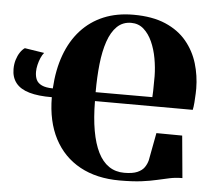

<svg xmlns="http://www.w3.org/2000/svg" viewBox="-53 -812 995 882"><g transform="rotate(5 444.0 -371.0)"><path d="M798.5 -219.5 816.5 -25Q786 -25 759.2 -19.5Q732.5 -14 702 -6.8Q671.5 0.5 630.5 5.8Q589.5 11 530 11Q423.5 11 346.8 -31Q270 -73 228.5 -152.2Q187 -231.5 186.5 -343Q124 -342.5 82.5 -354.5Q41 -366.5 20.5 -392.2Q0 -418 0 -456.5Q0 -479.5 6 -499.2Q12 -519 22 -534Q32 -549 43.5 -556.5L133.5 -542.5Q125 -532.5 118.5 -517.2Q112 -502 108 -485Q104 -468 104 -453Q104 -431.5 111.2 -416.2Q118.5 -401 136.8 -392.5Q155 -384 187.5 -383.5Q192.5 -470 217.5 -538.2Q242.5 -606.5 286.2 -654.5Q330 -702.5 390.5 -727.8Q451 -753 527.5 -753Q615 -753 675.5 -727Q736 -701 773 -656.2Q810 -611.5 826.8 -555.8Q843.5 -500 844 -440.5Q844 -436 843.5 -417Q843 -398 841.2 -376.2Q839.5 -354.5 836.5 -341.5L385.5 -342.5Q386 -265 396.5 -206Q407 -147 427 -107Q447 -67 477.2 -46.5Q507.5 -26 547.5 -26Q586.5 -26 608.2 -35.5Q630 -45 640.5 -60.2Q651 -75.5 655.5 -93L679.5 -220.5ZM385 -383.5H646.5Q647.5 -392.5 647.8 -411.8Q648 -431 648.2 -450.8Q648.5 -470.5 648.5 -480Q648 -520.5 640.5 -562Q633 -603.5 617.5 -638Q602 -672.5 578 -693.8Q554 -715 520.5 -715Q481.5 -715 455.2 -689.5Q429 -664 413.5 -618.8Q398 -573.5 391.5 -513.5Q385 -453.5 385 -383.5Z"/></g></svg>

Font: Merriweather 120pt Black
Style: Regular
Weight: 900
Designer: Eben Sorkin
Foundry: Eben Sorkin
Version: Version 2.100